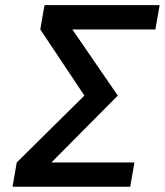

<svg xmlns="http://www.w3.org/2000/svg" viewBox="-20 -713 629 733"><path d="M117.2 -33.2 43.9 -92.8 302.2 -348.1 133.8 -600.6 211.9 -665 429.7 -348.1ZM27.8 0 43.9 -92.8H493.2L477.1 0ZM133.8 -600.6 149.9 -693.4H589.4L573.2 -600.6Z"/></svg>

Font: Cascadia Code PL
Style: Italic
Weight: 400
Italic angle: -10°
Monospace: yes
Designer: Aaron Bell
Foundry: Saja Typeworks
Version: Version 2404.023